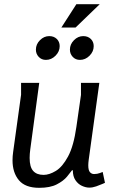

<svg xmlns="http://www.w3.org/2000/svg" viewBox="-20 -887 550 920"><path d="M168 -490 125 -171Q122 -149 122 -130Q122 -87 139 -68Q156 -49 189 -49Q216 -49 247.5 -68Q279 -87 306 -137Q333 -187 346 -279L368 -432V-490H456L405 -121Q404 -114 403.5 -107Q403 -100 403 -95Q403 -71 411 -62Q419 -53 431 -53Q446 -53 459 -58Q472 -63 472 -63L483 -11Q483 -11 470.5 -5.5Q458 0 441 6Q424 12 408 12Q391 12 372.5 3.5Q354 -5 341.5 -23.5Q329 -42 329 -71H325Q318 -61 301 -40.5Q284 -20 252 -3.5Q220 13 168 13Q101 13 70.5 -23.5Q40 -60 40 -119Q40 -138 43 -159L81 -433V-490ZM346 -867H458L342 -755H274ZM266 -666Q266 -640 246 -620Q226 -600 200 -600Q179 -600 165.5 -614.5Q152 -629 152 -649Q152 -675 171.5 -694.5Q191 -714 216 -714Q238 -714 252 -700.5Q266 -687 266 -666ZM429 -666Q429 -640 409 -620Q389 -600 363 -600Q342 -600 328.5 -614.5Q315 -629 315 -649Q315 -675 334.5 -694.5Q354 -714 379 -714Q401 -714 415 -700.5Q429 -687 429 -666Z"/></svg>

Font: Rosario Light
Style: Italic
Weight: 300
Italic angle: -8.05°
Designer: Hector Gatti
Foundry: Omnibus Type
Version: Version 1.101; ttfautohint (v1.8.1.43-b0c9)